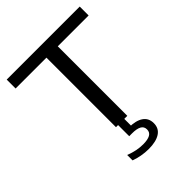

<svg xmlns="http://www.w3.org/2000/svg" viewBox="-228 -709 1030 1030"><g transform="rotate(-45 287.0 -194.0)"><path d="M244.5 0V-527.5H10.5V-595H564.5V-527.5H330.5V0ZM286 207.5Q259 207.5 231.8 202.5Q204.5 197.5 181.5 189V148Q210 159 234.5 163.8Q259 168.5 283 168.5Q317.5 168.5 335.8 158.5Q354 148.5 354 126.5Q354 104.5 335.8 94.5Q317.5 84.5 282.5 84.5H260.5V-10H307.5V68.5L291.5 50Q345 50 374.2 69.8Q403.5 89.5 403.5 128.5Q403.5 167.5 372.8 187.5Q342 207.5 286 207.5Z"/></g></svg>

Font: Encode Sans SC Expanded
Style: Regular
Weight: 400
Width: 7
Designer: Multiple Designers
Foundry: Impallari Type
Version: Version 3.002